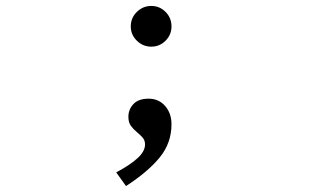

<svg xmlns="http://www.w3.org/2000/svg" viewBox="-20 -458 1040 646"><path d="M489 -301Q461 -301 440.5 -321Q420 -341 420 -369Q420 -398 440.5 -418Q461 -438 489 -438Q517 -438 537 -418Q557 -398 557 -369Q557 -341 537 -321Q517 -301 489 -301ZM404 168 371 122Q418 97 443 74Q468 51 468 28Q468 14 459.5 4.5Q451 -5 440 -14Q429 -23 420.5 -34.5Q412 -46 412 -65Q412 -90 429 -108Q446 -126 480 -126Q514 -126 535.5 -101.5Q557 -77 557 -40Q557 23 517.5 71.5Q478 120 404 168Z"/></svg>

Font: Inconsolata UltraExpanded Thin
Style: Regular
Weight: 100
Width: 9
Monospace: yes
Designer: Raph Levien, Cyreal, Brenton Simpson
Foundry: Raph Levien, Cyreal, Google
Version: Version 3.100; ttfautohint (v1.8.4.7-5d5b)